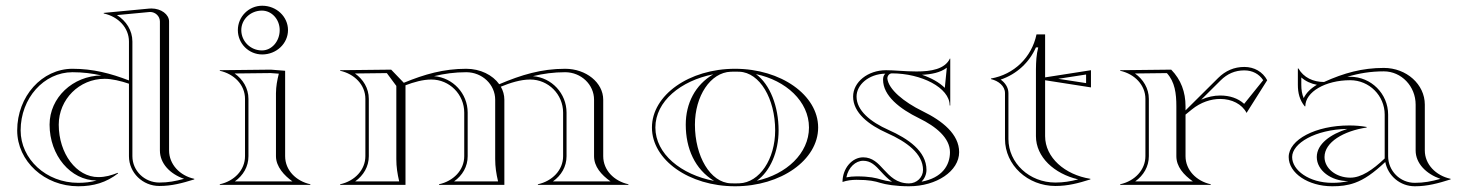

<svg xmlns="http://www.w3.org/2000/svg" viewBox="-20 -645 5122 670"><path d="M40 -190C40 -82.4 135.4 5 253 5C306 5 351 -8 392 -40L391 -42C368 -33 348 -27 323 -27C246.8 -27 185 -109 185 -210C185 -298.3 256.7 -370 345 -370C370.3 -370 401.8 -362.5 430 -352.9V-100C430 -42 478 4 536 4C580 4 616 -6 658 -19V-21C607 -32 570 -72 570 -120V-570C570 -594.5 542.7 -615.4 508.2 -615.4C505.5 -615.4 502.8 -615.3 500 -615L342 -600V-598C393 -587 430 -548 430 -500V-364.3C365.5 -389.1 304.4 -405 233 -405C126.5 -405 40 -308.7 40 -190ZM442 -500C442 -539.2 420.1 -572.2 388.1 -592.3L500.6 -603C501.7 -603.1 502.8 -603.2 503.9 -603.2C522.4 -603.2 538 -588.3 538 -570V-120C538 -74.4 573.6 -37.8 622.3 -21C592.3 -12.8 567.1 -8 536 -8C484.4 -8 442 -48.9 442 -100ZM334.1 -381.7C233.8 -380.4 153 -304 153 -210C153 -102.7 226.4 -15.5 317.3 -15.1C296.7 -9.4 276.2 -7 253 -7C141.1 -7 52 -89.9 52 -190C52 -302.1 133.1 -393 233 -393C268.5 -393 301.8 -388.9 334.1 -381.7Z M822 -540C822 -577.5 854.3 -608 894 -608C928.2 -608 956 -577.5 956 -540C956 -500.8 928.2 -469 894 -469C854.3 -469 822 -500.8 822 -540ZM810 -540C810 -493 848 -455 895 -455C944.7 -455 985 -493.1 985 -540C985 -586.9 944.7 -625 895 -625C848.1 -625 810 -586.9 810 -540ZM835 -100C835 -51 797 -13 747 -2V0H1063V-2C1013 -13 975 -51 975 -100V-398L925 -402L747 -400V-398C797 -387 835 -349 835 -300ZM847 -100V-300C847 -337.4 827 -368.7 798.7 -388.6L924.6 -390L953 -387.9C947.1 -364.4 943.3 -344.1 943 -320V-100C943 -63 972.6 -31.8 1000.5 -12H799.5C828.6 -32.7 847 -63.3 847 -100Z M1600 -252V-100C1600 -51 1562 -13 1512 -2V0H1740V-297C1740 -313.2 1735.6 -328.6 1727.7 -342.5C1760 -355.8 1796.6 -367.5 1830.1 -367.5C1893.5 -367.5 1945 -315.8 1945 -252V-100C1945 -51 1907 -13 1857 -2V0H2173V-2C2123 -13 2085 -51 2085 -100V-297C2085 -356.6 2025.4 -405 1952 -405C1868.9 -405 1799 -383.7 1722.1 -351.1C1699.1 -383.3 1656.2 -405 1607 -405C1528.3 -405 1461.3 -385.9 1389.1 -356.1L1345 -402L1167 -400V-398C1217 -387 1255 -349 1255 -300V-100C1255 -52.2 1217.9 -13.2 1167 -2V0H1395V-347.4C1424.1 -358.5 1455.8 -367.5 1485.1 -367.5C1548.5 -367.5 1600 -315.8 1600 -252ZM1363 -90C1363 -62.3 1366.7 -39 1373 -12H1219.4C1248.5 -32.7 1267 -63.9 1267 -100V-300C1267 -337.4 1247 -368.7 1218.7 -388.6L1329.9 -389.9L1363 -345.2ZM1718 -12 1564.5 -12C1593.6 -32.7 1612 -63.3 1612 -100V-252C1612 -319 1560.3 -374 1494.7 -379.2C1530.7 -388 1567.4 -393 1607 -393C1662.8 -393 1708 -350 1708 -297L1708 -90C1708 -62.3 1711.7 -39 1718 -12ZM1839.7 -379.2C1875.7 -388 1912.5 -393 1952 -393C2007.8 -393 2053 -350 2053 -297V-100C2053 -63.9 2077.7 -35.3 2110.5 -12H1909.5C1938.6 -32.7 1957 -63.3 1957 -100V-252C1957 -319 1905.3 -374 1839.7 -379.2Z M2621.1 -14.3C2667.9 -47.5 2697 -115.9 2697 -190C2697 -273.3 2667.1 -350.7 2618.1 -386.3C2722.2 -364.5 2803 -291.4 2803 -200C2803 -109.4 2723.7 -36.7 2621.1 -14.3ZM2405 -210C2405 -309.7 2459 -392.1 2530 -394.7C2535.3 -394.9 2539.7 -395 2545 -395C2550.3 -395 2554.7 -394.9 2560 -394.7C2631.4 -392.1 2685 -300.4 2685 -190C2685 -90.3 2631 -7.9 2560 -5.3C2554.7 -5.1 2550.3 -5 2545 -5C2539.7 -5 2535.3 -5.1 2530 -5.3C2458.6 -7.9 2405 -99.6 2405 -210ZM2255 -200C2255 -86.8 2384.9 5 2545 5C2705.1 5 2835 -86.8 2835 -200C2835 -313.2 2705.1 -405 2545 -405C2384.9 -405 2255 -313.2 2255 -200ZM2471.9 -13.7C2357.2 -35.5 2267 -107.8 2267 -200C2267 -291.5 2355.7 -363.3 2468.9 -385.7C2406.1 -349 2373 -284.5 2373 -210C2373 -127.2 2404.7 -54.3 2471.9 -13.7Z M3197.4 -384C3229.8 -385.5 3261.3 -391.5 3284 -408.7L3277 -338.4C3257.2 -357.8 3229.3 -373.2 3197.4 -384ZM2920 -10C2935.8 -15.5 2952.1 -17.5 2969 -17.5C3014.5 -17.5 3033.3 -12.5 3051.7 -6.9C3070.3 -1.2 3105.9 5 3152 5C3248.6 5 3327 -48.3 3327 -114C3327 -176.5 3269.1 -223.1 3199.5 -257C3133.7 -289.1 3080.3 -333.5 3076.5 -371.1C3076.5 -381 3083.7 -389 3092.5 -389C3194.8 -388.9 3294 -339.3 3294 -277H3296V-440L3295 -441C3277.4 -403.6 3229.1 -395.6 3178.2 -395.6C3158.1 -395.6 3137.5 -396.8 3118.2 -398C3101.4 -399.1 3085.6 -400 3072 -400C3008.5 -400 2957 -358.8 2957 -308C2957 -251.5 3011 -209.4 3076.1 -180.4C3143.4 -150.4 3201 -108.9 3201 -52C3201 -26.1 3179 -5 3152 -5C3109 -5 3085.8 -29.9 3063.7 -53.6C3043.9 -75.6 3024.4 -96 2992 -96C2953.4 -96 2920 -57.5 2920 -10ZM3069.4 -388C3063.7 -382.6 3061.5 -375.9 3061.5 -367.1C3061.5 -310.9 3119.3 -265.5 3187.5 -232.2C3245.8 -203.8 3295 -163.9 3295 -114C3295 -67.9 3267.5 -24.3 3195.8 -11C3206.2 -21.6 3213 -36.3 3213 -52C3213 -117.8 3148.3 -161.4 3081 -191.4C3016.4 -220.1 2969 -259.9 2969 -308C2969 -349.2 3011.5 -386.8 3069.4 -388ZM3092.9 -10.7C3076.6 -12.9 3063.5 -15.8 3055.2 -18.3C3036.3 -24.1 3015.3 -29.5 2969 -29.5C2957.2 -29.5 2944 -28.3 2933.5 -26.1C2940.1 -60.9 2965.8 -84 2992 -84C3018.6 -84 3034.7 -67.9 3054.9 -45.5C3065.7 -33.8 3077.7 -21 3092.9 -10.7Z M3487 -160C3487 -69 3566 4 3663 4C3706.6 4 3743.1 -5.7 3785 -19V-21C3695.9 -35.2 3627 -95.1 3627 -170V-365L3787 -340V-400L3627 -375V-525H3597C3580 -444 3518 -385 3438 -371V-369C3464 -363 3487 -345 3487 -320ZM3595 -170C3595 -96.9 3658.6 -38.7 3742.5 -19C3715.1 -12 3691.2 -8 3663 -8C3571.9 -8 3499 -76.4 3499 -160V-320C3499 -340.9 3485.8 -357.7 3471.9 -367.2C3528.3 -386.5 3571.7 -426.9 3595 -479.7H3603C3596.4 -453.6 3595.4 -430.6 3595 -403.5ZM3672.7 -370 3770 -385V-355Z M3977 -100C3977 -52.2 3939.9 -13.2 3889 -2V0H4205V-2C4154.1 -13.2 4117 -52.2 4117 -100V-245.1L4139 -263C4170 -288.2 4205.5 -299.7 4238 -299.7C4278.4 -299.7 4314 -281.9 4330 -251L4402 -365C4386.2 -394.8 4356.6 -411.4 4322.2 -411.4C4286.7 -411.4 4256.4 -398.2 4231 -373L4117 -259.8V-274C4117 -323.8 4101.3 -366.7 4067 -402L3889 -400V-398C3939.9 -386.8 3977 -347.8 3977 -300ZM3989 -100V-300C3989 -336.8 3969 -368.7 3940.6 -388.6L4051.9 -389.9C4079.9 -359.2 4085 -318.7 4085 -274V-100C4085 -63.8 4109.8 -35.3 4142.6 -12H3941.4C3970.5 -32.7 3989 -63.9 3989 -100ZM4171.7 -297.2 4239.5 -364.5C4262.9 -387.7 4289.8 -399.4 4322.2 -399.4C4350.5 -399.4 4373.6 -387 4388 -365.2L4321.6 -282.6C4299.9 -302.4 4270.7 -311.7 4238 -311.7C4216.5 -311.7 4193.7 -307 4171.7 -297.2Z M4812 -245V-92C4770 -52 4730.1 -25 4692 -25C4642.3 -25 4602 -57.3 4602 -97C4602 -149 4668.7 -188 4749 -200V-202C4727.8 -205.7 4709.6 -207.2 4688.1 -207.2C4571.6 -207.2 4477 -157.9 4477 -97C4477 -40.7 4545.1 5 4629 5C4657.3 5 4681.6 2.5 4708 -7C4740.7 -18.7 4772.7 -41 4814 -79.7C4823.4 -31.4 4866 5 4917 5C4961.6 5 4999 -5.4 5042 -19V-21C4990 -32.4 4952 -71.8 4952 -120V-280C4952 -350.7 4887.9 -408 4809 -408C4733.4 -408 4669.8 -390.2 4600.3 -358.9C4562.3 -358.9 4529.1 -374.5 4511 -406H4509V-349C4509 -320.4 4515.3 -295.5 4533 -274H4535C4535 -324.3 4605.2 -365.1 4691.7 -365.1C4758.1 -365.1 4812 -311.3 4812 -245ZM4575.4 -349.1C4554.4 -336.9 4538.2 -321.2 4529.4 -302.6C4523.3 -316.7 4521 -331.5 4521 -349V-374.8C4536.2 -361.3 4555 -352.9 4575.4 -349.1ZM4685 -13C4665.7 -8.5 4648.9 -7 4629 -7C4547.7 -7 4489 -51.3 4489 -97C4489 -144.4 4568.9 -193.2 4681.9 -195.2C4623.4 -176.9 4575 -142.9 4575 -97C4575 -50.6 4624.3 -13 4685 -13ZM4681.1 -376.9C4722.2 -389.3 4763.4 -396 4809 -396C4870.3 -396 4920 -344 4920 -280V-120C4920 -74.5 4956.8 -38.3 5006.4 -20.8C4974.8 -12 4949 -7 4917 -7C4865.7 -7 4824 -48.7 4824 -100V-245C4824 -317.9 4764.7 -377.1 4691.7 -377.1C4688.5 -377.1 4684.6 -377 4681.1 -376.9Z"/></svg>

Font: SortefaxS01
Style: Medium
Weight: 500
Designer: gluk
Foundry: gluk
Version: Version 0.261